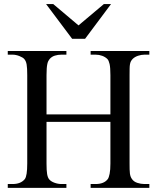

<svg xmlns="http://www.w3.org/2000/svg" viewBox="-20 -909 763 929"><path d="M418.5 0V-18.6H442.9Q483.4 -18.6 501.5 -42.5Q506.8 -49.8 510.5 -68.4Q514.2 -86.9 514.2 -117.7V-319.3H205.1V-117.7Q205.1 -84 208 -66.9Q210.9 -49.8 217.8 -41.5Q226.1 -31.2 243.2 -24.9Q260.3 -18.6 277.3 -18.6H301.3V0H17.6V-18.6H41.5Q80.6 -18.6 100.1 -42.5Q111.8 -58.1 111.8 -117.7V-545.4Q111.8 -563 111.1 -575.4Q110.4 -587.9 108.9 -596.7Q107.4 -605.5 104.7 -611.6Q102.1 -617.7 98.1 -622.6Q94.7 -627 88.1 -630.9Q81.5 -634.8 73.5 -637.9Q65.4 -641.1 57.1 -642.8Q48.8 -644.5 41.5 -644.5H17.6V-662.1H301.3V-644.5H277.3Q260.7 -644.5 245.6 -639.9Q230.5 -635.3 220.2 -623.5Q216.8 -619.6 213.9 -614Q210.9 -608.4 209 -599.4Q207 -590.3 206.1 -577.4Q205.1 -564.5 205.1 -545.4V-355.5H514.2V-545.4Q514.2 -581.5 510.3 -599.1Q506.3 -616.7 499.5 -623.5Q489.7 -633.3 474.6 -638.9Q459.5 -644.5 442.9 -644.5H418.5V-662.1H702.6V-644.5H678.7Q664.1 -644.5 647.9 -639.2Q631.8 -633.8 621.6 -623.5Q616.2 -617.7 613.3 -612.1Q610.4 -606.4 608.9 -598.1Q607.4 -589.8 607.2 -577.4Q606.9 -564.9 606.9 -545.4V-117.7Q606.9 -101.6 607.2 -89.8Q607.4 -78.1 608.6 -69.3Q609.9 -60.5 612.3 -54.2Q614.7 -47.9 618.7 -42.5Q627.4 -29.8 644.5 -24.2Q661.6 -18.6 678.7 -18.6H702.6V0ZM391.6 -721.2H329.1L203.1 -889.2H237.8L359.9 -786.1L482.4 -889.2H517.1Z"/></svg>

Font: Doulos SIL
Style: Regular
Weight: 400
Designer: Walt Agee, Victor Gaultney, Peter Martin, Debbi Hosken
Foundry: SIL International
Version: Version 4.110; 2011; Maintenance release